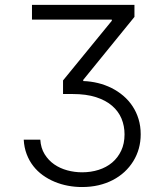

<svg xmlns="http://www.w3.org/2000/svg" viewBox="-20 -747 669 777"><path d="M76 -181.8H143.1Q145.2 -148.1 160.5 -123.2Q175.8 -98.4 199.2 -82Q222.7 -65.7 252.1 -57.7Q281.6 -49.7 312.5 -49.7Q348 -49.7 379.3 -59.7Q410.5 -69.6 433.8 -89.1Q457 -108.7 470.5 -137.3Q484 -165.8 484 -203.5Q484 -237.2 471.8 -266.9Q459.5 -296.5 433.9 -318.7Q408.4 -340.9 368.8 -353.7Q329.2 -366.5 274.1 -366.5H235.1V-421.5L432.5 -663V-667.6H109.4V-727.3H524.1V-678.6L316.8 -423.7V-419Q347.3 -418 376.4 -410.9Q405.5 -403.8 431.5 -390.8Q457.4 -377.8 479 -359.4Q500.7 -340.9 516.3 -317.3Q532 -293.7 540.7 -265.1Q549.4 -236.5 549.4 -203.5Q549.4 -143.5 519.5 -94.8Q504.6 -70.7 483.7 -51.3Q462.7 -32 436.3 -18.3Q409.8 -4.6 378.6 2.7Q347.3 9.9 311.8 9.9Q283 9.9 254.8 4.6Q226.6 -0.7 201 -11.4Q175.4 -22 153.2 -38Q131 -54 114.5 -75.3Q98 -96.6 87.9 -123.2Q77.8 -149.9 76 -181.8Z"/></svg>

Font: Inter P Light
Style: Regular
Weight: 300
Designer: Rasmus Andersson
Foundry: rsms
Version: Version 3.018;git-588b23468